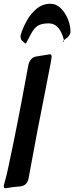

<svg xmlns="http://www.w3.org/2000/svg" viewBox="-76 -1007 394 1019"><path d="M60 -775Q59 -775 51 -782.5Q43 -790 39 -792L41 -791Q33 -799 33 -814L34 -823Q46 -861 67 -898.5Q88 -936 119.5 -961.5Q151 -987 191 -987Q223 -987 247 -963Q271 -939 284.5 -905Q298 -871 298 -840Q298 -817 271 -800L263 -793L264 -790Q264 -786 260 -786L257 -787L263 -793V-796Q240 -883 183 -883Q141 -883 120.5 -867.5Q100 -852 85 -820V-821Q62 -775 60 -775ZM-48 -8Q-55 -8 -56 -17Q-56 -21 -55.5 -24Q-55 -27 -54 -30V-29L-53 -33Q-50 -47 -48 -52Q-40 -80 -31 -123Q17 -348 58 -573L75 -664Q85 -701 115 -707L189 -719Q198 -719 198 -705Q198 -695 180 -606L161 -508Q128 -347 75 -57Q67 -23 34 -18L27 -17Q5 -16 -21 -12L-40 -9H-47Z"/></svg>

Font: Bangerz
Style: Regular
Weight: 400
Designer: vernon adams
Foundry: Vernon Adams
Version: Version 2.10;February 7, 2025;FontCreator 13.0.0.2683 64-bit